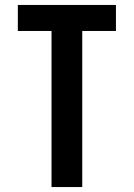

<svg xmlns="http://www.w3.org/2000/svg" viewBox="-20 -755 540 775"><path d="M188 0V-630H52V-735H448V-630H312V0Z"/></svg>

Font: Iosevka Extrabold
Style: Regular
Weight: 800
Monospace: yes
Designer: Belleve Invis
Foundry: Belleve Invis
Version: Version 32.5.0; ttfautohint (v1.8.4)